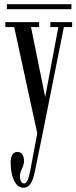

<svg xmlns="http://www.w3.org/2000/svg" viewBox="-20 -627 357 898"><path d="M12.2 -584V-607.4H314V-584ZM90.3 251Q62 251 45.9 217.8Q29.8 184.6 29.8 132.8Q29.8 108.9 38.1 96.2Q46.4 83.5 61.5 83.5Q76.7 83.5 84.5 95.2Q92.3 106.9 92.3 126.5Q92.3 141.6 82.8 162.1Q73.2 182.6 73.2 195.3Q73.2 211.4 78.4 221.2Q83.5 231 92.8 231Q110.4 231 121.6 170.4L154.3 -3.4L46.4 -500.5H4.9V-523.4H163.1V-500.5H125L191.4 -172.9L252.9 -500.5H215.3V-523.4H317.4V-500.5H278.8L178.2 3.4L142.6 176.8Q135.3 212.9 123.3 231.9Q111.3 251 90.3 251Z"/></svg>

Font: Imbue
Style: Regular
Weight: 400
Designer: Tyler Finck
Foundry: Etcetera Type Company
Version: Version 0.910